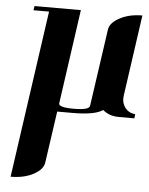

<svg xmlns="http://www.w3.org/2000/svg" viewBox="-54 -505 664 858"><g transform="rotate(5 278.0 -76.5)"><path d="M25.9 308.1 132.8 -441.9H63L65.9 -460.9H273.9L213.9 -38.1Q210.9 -19 279.8 -19Q349.1 -19 352.1 -38.1L401.9 -384.8Q406.2 -416 450.2 -439Q492.2 -460.9 549.8 -460.9L498 -96.2Q497.1 -92.3 497.1 -83Q497.1 -61.5 511.2 -42Q528.8 -20.5 556.2 -19L554.2 0H483.9Q441.4 0 412.1 -24.9Q377.4 0 276.9 0H208L174.8 231Q170.4 263.2 127 286.1Q85 308.1 25.9 308.1Z"/></g></svg>

Font: Hjet
Style: Italic
Weight: 400
Designer: T. Christopher White
Version: Version 1.2